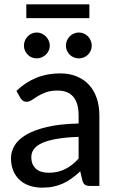

<svg xmlns="http://www.w3.org/2000/svg" viewBox="-20 -855 540 883"><path d="M341.5 -225.5Q282 -223.5 240.5 -216.2Q199 -209 173 -197Q147 -185 135.5 -168.8Q124 -152.5 124 -132.5Q124 -113.5 130.2 -99.8Q136.5 -86 147.2 -77.2Q158 -68.5 172.5 -64.5Q187 -60.5 204 -60.5Q226.5 -60.5 245.2 -65Q264 -69.5 280.5 -77.8Q297 -86 312 -98Q327 -110 341.5 -125.5ZM55.5 -437Q98 -477.5 147.8 -497.5Q197.5 -517.5 257 -517.5Q300.5 -517.5 334 -503.2Q367.5 -489 390.5 -463.5Q413.5 -438 425.2 -402.5Q437 -367 437 -324V0H393.5Q379 0 371.5 -4.8Q364 -9.5 359.5 -22.5L349 -67Q329.5 -49 310.5 -35.2Q291.5 -21.5 270.8 -11.8Q250 -2 226.5 3Q203 8 174.5 8Q144.5 8 118.2 -0.2Q92 -8.5 72.5 -25.5Q53 -42.5 41.8 -68Q30.5 -93.5 30.5 -127.5Q30.5 -157.5 46.8 -185.2Q63 -213 99.8 -235Q136.5 -257 195.8 -271Q255 -285 341.5 -287V-324Q341.5 -381.5 317 -410Q292.5 -438.5 245 -438.5Q213 -438.5 191.2 -430.5Q169.5 -422.5 153.8 -412.8Q138 -403 126.2 -395Q114.5 -387 102 -387Q92 -387 84.8 -392.5Q77.5 -398 73 -405.5ZM209 -645Q209 -633 204 -622.2Q199 -611.5 190.8 -603.5Q182.5 -595.5 171.5 -591Q160.5 -586.5 148.5 -586.5Q136.5 -586.5 126 -591Q115.5 -595.5 107.5 -603.5Q99.5 -611.5 94.8 -622.2Q90 -633 90 -645Q90 -657.5 94.8 -668.5Q99.5 -679.5 107.5 -687.8Q115.5 -696 126 -700.8Q136.5 -705.5 148.5 -705.5Q160.5 -705.5 171.5 -700.8Q182.5 -696 190.8 -687.8Q199 -679.5 204 -668.5Q209 -657.5 209 -645ZM402 -645Q402 -633 397.2 -622.2Q392.5 -611.5 384.5 -603.5Q376.5 -595.5 365.5 -591Q354.5 -586.5 342.5 -586.5Q330.5 -586.5 319.5 -591Q308.5 -595.5 300.5 -603.5Q292.5 -611.5 287.8 -622.2Q283 -633 283 -645Q283 -657.5 287.8 -668.5Q292.5 -679.5 300.5 -687.8Q308.5 -696 319.5 -700.8Q330.5 -705.5 342.5 -705.5Q354.5 -705.5 365.5 -700.8Q376.5 -696 384.5 -687.8Q392.5 -679.5 397.2 -668.5Q402 -657.5 402 -645ZM101 -835H391V-771.5H101Z"/></svg>

Font: Lato 2
Style: Regular
Weight: 500
Designer: Lukasz Dziedzic with Adam Twardoch and Botio Nikoltchev
Foundry: tyPoland Lukasz Dziedzic
Version: Version 2.015; 2015-08-06; http://www.latofonts.com/